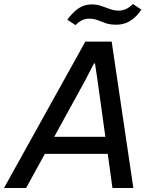

<svg xmlns="http://www.w3.org/2000/svg" viewBox="-52 -936 761 956"><path d="M-32 0 373 -729H504L612 0H508L435 -526L421 -620H416L368 -528L78 0ZM160 -170 202 -255H486L495 -170ZM526 -813Q495 -813 473 -821Q451 -829 433 -836Q415 -843 392 -843Q372 -843 356 -835Q340 -827 324 -811L283 -838Q305 -867 324.5 -883.5Q344 -900 364 -907Q384 -914 405 -914Q430 -914 452 -906.5Q474 -899 495.5 -891Q517 -883 540 -883Q557 -883 575 -891Q593 -899 610 -916L652 -888Q632 -859 611 -842.5Q590 -826 569.5 -819.5Q549 -813 526 -813Z"/></svg>

Font: Mona Sans ExtraLight Medium
Style: Italic
Weight: 500
Italic angle: -11.6951°
Version: Version 2.000